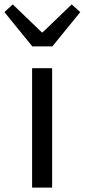

<svg xmlns="http://www.w3.org/2000/svg" viewBox="-54 -853 385 873"><path d="M93 -642H184L311 -798L272 -833L140 -706H136L4 -833L-34 -798ZM92 0H183V-543H92Z"/></svg>

Font: Noto Sans JP
Style: Regular
Weight: 400
Designer: Ryoko NISHIZUKA  (kana, bopomofo & ideographs); Paul D. Hunt (Latin, Greek & Cyrillic); Sandoll Communications , Soo-you
Foundry: Adobe
Version: Version 2.002;hotconv 1.0.116;makeotfexe 2.5.65601